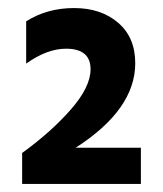

<svg xmlns="http://www.w3.org/2000/svg" viewBox="-20 -849 405 477"><path d="M330 -392H35V-469Q107 -521 156 -577Q205 -633 205 -677Q205 -728 144 -728Q97 -728 45 -691V-796Q97 -829 164 -829Q231 -829 273.5 -792.5Q316 -756 316 -692Q316 -577 168 -482H330Z"/></svg>

Font: Hind Vadodara
Style: Bold
Weight: 700
Designer: Hitesh Malaviya
Foundry: Indian Type Foundry
Version: Version 0.702;PS 1.0;hotconv 1.0.81;makeotf.lib2.5.63406